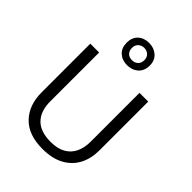

<svg xmlns="http://www.w3.org/2000/svg" viewBox="-277 -1135 1283 1283"><g transform="rotate(45 364.5 -493.5)"><path d="M637.7 -713.9V-252Q637.7 -176.3 607.2 -117.2Q576.7 -58.1 515.1 -24.2Q453.6 9.8 360.8 9.8Q228.5 9.8 159.4 -62Q90.3 -133.8 90.3 -253.9V-713.9H173.8V-251.5Q173.8 -160.6 221.9 -111.3Q270 -62 365.7 -62Q431.2 -62 472.9 -85.7Q514.6 -109.4 534.9 -152.1Q555.2 -194.8 555.2 -251V-713.9ZM365.2 -785.6Q317.9 -785.6 287.6 -813.5Q257.3 -841.3 257.3 -891.1Q257.3 -939.9 287.4 -967.8Q317.4 -995.6 365.2 -995.6Q411.6 -995.6 443.4 -967.8Q475.1 -939.9 475.1 -892.1Q475.1 -841.8 443.8 -813.7Q412.6 -785.6 365.2 -785.6ZM365.2 -832.5Q391.1 -832.5 407.5 -848.4Q423.8 -864.3 423.8 -891.1Q423.8 -918 407 -933.6Q390.1 -949.2 365.2 -949.2Q340.8 -949.2 324 -933.6Q307.1 -918 307.1 -891.1Q307.1 -864.3 322.3 -848.4Q337.4 -832.5 365.2 -832.5Z"/></g></svg>

Font: Wonky
Style: Regular
Weight: 400
Designer: Monotype Design Team
Foundry: Monotype Imaging Inc.
Version: Version 3.000